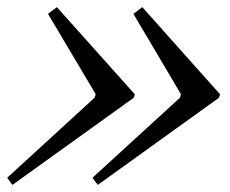

<svg xmlns="http://www.w3.org/2000/svg" viewBox="-29 -520 647 540"><path d="M371.1 -500 589.8 -254.9 586.9 -245.1 246.1 0 231 -20 477.1 -245.1 480 -254.9 346.2 -481ZM130.9 -500 350.1 -254.9 347.2 -245.1 5.9 0 -8.8 -20 236.8 -245.1 240.2 -254.9 106 -481Z"/></svg>

Font: Happy Times at the IKOB New Game Plus Edition
Style: Italic
Weight: 400
Italic angle: -16°
Designer: Lucas Le Bihan
Foundry: Lucas Le Bihan
Version: Version 1.000;PS 1.0;hotconv 1.0.88;makeotf.lib2.5.647800